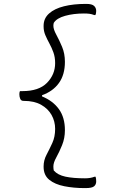

<svg xmlns="http://www.w3.org/2000/svg" viewBox="-20 -790 590 982"><path d="M312 -124Q312 -83 297.5 -47.5Q283 -12 268 15Q253 42 253 61Q253 67 253.5 72Q254 77 255 82Q275 105 314.5 113.5Q354 122 415 122Q443 122 463 114H469Q472 123 472 138Q472 154 461 163Q450 172 418 172H412Q357 172 309 162.5Q261 153 232 129.5Q203 106 203 63V61Q203 30 218 1.5Q233 -27 247.5 -58.5Q262 -90 262 -131Q262 -169 244 -201.5Q226 -234 190.5 -254Q155 -274 102 -274H100Q88 -274 83.5 -284.5Q79 -295 79 -308Q79 -318 82 -324H95Q179 -324 220.5 -366.5Q262 -409 262 -467Q262 -498 253 -522.5Q244 -547 232.5 -568Q221 -589 212 -610Q203 -631 203 -654V-658Q203 -696 231 -721Q259 -746 307.5 -758Q356 -770 417 -770H422Q450 -770 461 -760Q472 -750 472 -734Q472 -721 468 -713H462Q449 -718 437.5 -719.5Q426 -721 409 -721Q356 -721 313 -709Q270 -697 255 -673Q254 -669 253.5 -665.5Q253 -662 253 -658Q253 -640 268 -612.5Q283 -585 297.5 -550.5Q312 -516 312 -474Q312 -408 281.5 -365.5Q251 -323 195 -303V-297Q251 -274 281.5 -231.5Q312 -189 312 -124Z"/></svg>

Font: Recursive Sn Csl St Lt
Style: Regular
Weight: 300
Version: Version 1.079;hotconv 1.0.112;makeotfexe 2.5.65598; ttfautoh